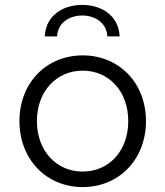

<svg xmlns="http://www.w3.org/2000/svg" viewBox="-20 -755 671 780"><path d="M316 5C463 5 573 -107 573 -263C573 -419 463 -530 316 -530C169 -530 59 -419 59 -263C59 -107 169 5 316 5ZM316 -58C211 -58 130 -140 130 -263C130 -386 211 -468 316 -468C421 -468 501 -386 501 -263C501 -140 421 -58 316 -58ZM162 -607H212C214 -659 258 -692 314 -692C370 -692 414 -659 416 -607H466C463 -687 398 -735 314 -735C230 -735 165 -687 162 -607Z"/></svg>

Font: Chess Sans
Style: Regular
Weight: 400
Designer: Wolf Bōese
Foundry: Wolf Bōese
Version: Version 7.223;Glyphs 3.3 (3306)